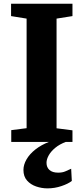

<svg xmlns="http://www.w3.org/2000/svg" viewBox="-20 -763 449 1032"><path d="M123 -74V-663L39.5 -676.5V-743H369.5V-676.5L284 -663V-73.5L369.5 -62.5V0H40.5V-63.5ZM235 249.5Q204 249.5 174.2 239.2Q144.5 229 125.2 207.2Q106 185.5 106 150.5Q106 122.5 122.5 93.8Q139 65 170.5 40.2Q202 15.5 245 -1L280 -5L335.5 -1Q300.5 12 277 31.5Q253.5 51 241.8 72.2Q230 93.5 230 112Q230 136.5 246 150.8Q262 165 292.5 165Q315 165 330.8 158.2Q346.5 151.5 362.5 144L366 209.5Q346.5 225 310.2 237.2Q274 249.5 235 249.5Z"/></svg>

Font: Merriweather Light 18pt ExtraBold
Style: Regular
Weight: 800
Version: Version 2.100